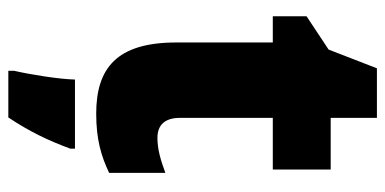

<svg xmlns="http://www.w3.org/2000/svg" viewBox="-252 -452 925 461"><g transform="rotate(90 210.5 -221.5)"><path d="M311 -137C280 -137 263 -155 263 -191V-414H387V-553H263V-664H144L99 -548L19 -495V-414H82V-182C82 -39 144 10 253 10C315 10 355 -2 395 -21V-156C365 -145 339 -137 311 -137ZM337 72V61H171C170 100 159 168 150 207V221H262C296 170 317 126 337 72Z"/></g></svg>

Font: Noto Sans Thai Looped SemiCondensed Black
Style: Regular
Weight: 900
Width: 4
Designer: Sasikarn Vongin, Ben Mitchell
Foundry: The Fontpad Ltd
Version: Version 1.001